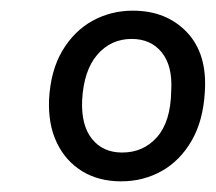

<svg xmlns="http://www.w3.org/2000/svg" viewBox="-20 -748 405 360"><path d="M207 -408Q165 -408 134 -427Q103 -446 86.5 -480.5Q70 -515 72 -562Q75 -616 97 -653Q119 -690 153.5 -709Q188 -728 229 -728Q292 -728 330.5 -687.5Q369 -647 364 -575Q361 -522 339.5 -484.5Q318 -447 283.5 -427.5Q249 -408 207 -408ZM209 -462Q249 -462 274.5 -491Q300 -520 301 -577Q304 -624 283.5 -649.5Q263 -675 227 -675Q188 -675 162.5 -645.5Q137 -616 134 -560Q132 -513 152.5 -487.5Q173 -462 209 -462Z"/></svg>

Font: Nunitoga
Style: Medium Italic
Weight: 500
Italic angle: -9°
Designer: Vernon Adams
Foundry: Vernon Adams
Version: Version 1.0